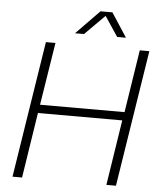

<svg xmlns="http://www.w3.org/2000/svg" viewBox="-59 -930 811 980"><g transform="rotate(5 347.0 -440.0)"><path d="M42 0 152 -699H201L150 -378H583L633 -699H682L572 0H523L575 -335H143L91 0ZM296 -757 416 -880H477L557 -757H512L444 -859L342 -757Z"/></g></svg>

Font: MuseoModerno Thin ExtraLight
Style: Italic
Weight: 250
Italic angle: -9°
Version: Version 1.003